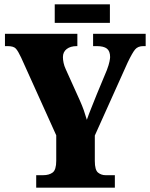

<svg xmlns="http://www.w3.org/2000/svg" viewBox="-20 -871 697 891"><path d="M148 0V-58H180Q208 -58 224.5 -70.5Q241 -83 241 -125V-243L78 -604Q64 -634 53.5 -645.5Q43 -657 15 -657H3V-714H339V-657H336Q307 -657 289.5 -643.5Q272 -630 272 -606Q272 -594 275 -579.5Q278 -565 285 -550L350 -406Q362 -379 369 -359Q376 -339 383 -315Q392 -341 404 -370.5Q416 -400 429 -433L476 -546Q485 -570 488 -585Q491 -600 491 -606Q491 -634 476 -645.5Q461 -657 429 -657H412V-714H656V-657H645Q620 -657 607 -641.5Q594 -626 572 -580L420 -242V-124Q420 -82 435 -70Q450 -58 470 -58H513V0ZM234 -765V-851H490V-765Z"/></svg>

Font: Noto Serif Condensed Black
Style: Regular
Weight: 900
Width: 3
Designer: Monotype Design Team
Foundry: Monotype Imaging Inc.
Version: Version 2.015; ttfautohint (v1.8.4.7-5d5b)